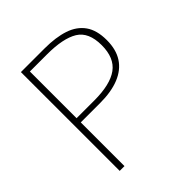

<svg xmlns="http://www.w3.org/2000/svg" viewBox="-182 -783 907 907"><g transform="rotate(-45 271.0 -330.0)"><path d="M100 0V-660H258Q333 -660 385.5 -642.5Q438 -625 466 -585.5Q494 -546 494 -480Q494 -417 467 -375.5Q440 -334 388 -313Q336 -292 262 -292H132V0ZM132 -320H250Q357 -320 408.5 -357.5Q460 -395 460 -480Q460 -567 407 -599.5Q354 -632 246 -632H132Z"/></g></svg>

Font: SourceSans3VF
Style: Regular
Weight: 200
Designer: Paul D. Hunt
Foundry: Adobe
Version: Version 3.052;hotconv 1.1.0;makeotfexe 2.6.0